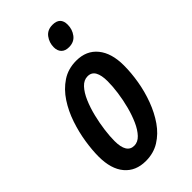

<svg xmlns="http://www.w3.org/2000/svg" viewBox="-234 -818 897 897"><g transform="rotate(-45 215.0 -369.5)"><path d="M165 10Q98 10 60.5 -34.5Q23 -79 23 -161Q23 -203 31 -255Q39 -307 56.5 -359Q74 -411 102.5 -454.5Q131 -498 171.5 -525Q212 -552 266 -552Q333 -552 370.5 -506Q408 -460 408 -379Q408 -330 399 -276.5Q390 -223 371 -172Q352 -121 323.5 -80Q295 -39 255.5 -14.5Q216 10 165 10ZM177 -79Q201 -79 220.5 -99.5Q240 -120 255 -153.5Q270 -187 280.5 -227Q291 -267 296.5 -307Q302 -347 302 -380Q302 -420 290 -441.5Q278 -463 252 -463Q227 -463 207 -441.5Q187 -420 172 -385Q157 -350 147 -309Q137 -268 132 -229Q127 -190 127 -160Q127 -79 177 -79ZM287 -620Q262 -620 249 -633.5Q236 -647 236 -670Q236 -701 254 -725Q272 -749 306 -749Q357 -749 357 -699Q357 -668 339 -644Q321 -620 287 -620Z"/></g></svg>

Font: Noto Sans ExtraCondensed SemiBold
Style: Italic
Weight: 600
Width: 2
Italic angle: -12°
Designer: Monotype Design Team
Foundry: Monotype Imaging Inc.
Version: Version 2.013; ttfautohint (v1.8.4.7-5d5b)